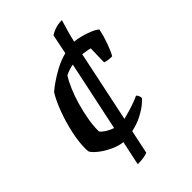

<svg xmlns="http://www.w3.org/2000/svg" viewBox="-220 -699 907 907"><g transform="rotate(-45 233.5 -245.5)"><path d="M145 122 171 0Q146 -2 115.5 -15.5Q85 -29 59.5 -48Q34 -67 24 -84Q22 -93 22 -105Q22 -150 34 -205Q46 -260 65.5 -312Q85 -364 106 -398Q118 -409 143.5 -427Q169 -445 202.5 -463Q236 -481 274 -491L294 -590Q330 -613 373 -613Q365 -587 356.5 -557Q348 -527 342 -500Q360 -499 386.5 -492Q413 -485 436 -475Q459 -465 467 -456Q459 -418 445.5 -381Q432 -344 420 -324Q389 -324 373 -331L375 -422Q370 -424 355.5 -426.5Q341 -429 327 -431L252 -74Q272 -79 295.5 -86Q319 -93 339 -100.5Q359 -108 368 -113Q372 -110 376 -103Q380 -96 380 -85Q373 -76 353.5 -60.5Q334 -45 304.5 -30Q275 -15 237 -7L212 112Q201 117 182.5 119.5Q164 122 145 122ZM125 -117Q133 -106 150.5 -95Q168 -84 187 -78L261 -428Q230 -422 207 -410Q192 -387 177 -352Q162 -317 150.5 -277Q139 -237 132 -197.5Q125 -158 125 -127Z"/></g></svg>

Font: Texturina 72pt 72pt SemiBold
Style: Italic
Weight: 600
Italic angle: -11°
Designer: Guillermo Torres Carreño
Foundry: Omnibus-Type
Version: Version 1.002; ttfautohint (v1.8.3)